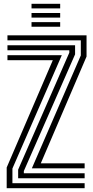

<svg xmlns="http://www.w3.org/2000/svg" viewBox="-20 -985 488 1005"><path d="M146.8 -104 403 -694.8V-774H19V-800H433V-689L193.5 -130H423V-104ZM75 -52V-97L342.8 -709.5V-722H19V-748H373V-700.5L104.8 -89.8V-78H423V-52ZM15 0V-108.2L256.5 -670H19V-696H303.5L45 -102.8V-26H423V0ZM145 -941V-965H295V-941ZM145 -893V-917H295V-893ZM145 -845V-869H295V-845Z"/></svg>

Font: Big Shoulders Inline Text Black
Style: Regular
Weight: 900
Designer: Patric King
Foundry: XO Type Co
Version: Version 1.000